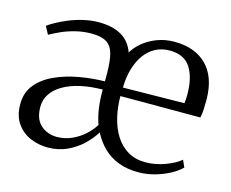

<svg xmlns="http://www.w3.org/2000/svg" viewBox="-84 -665 953 793"><g transform="rotate(15 393.0 -268.0)"><path d="M176.5 9.5Q137 9.5 101.5 -5.8Q66 -21 43.8 -53.2Q21.5 -85.5 21.5 -135.5Q21.5 -185 50 -219.2Q78.5 -253.5 125.2 -274.5Q172 -295.5 227.2 -305.2Q282.5 -315 335 -315.5V-353.5Q334.5 -402 326.5 -432.5Q318.5 -463 296.5 -477.5Q274.5 -492 232 -492Q196.5 -492 164.2 -484Q132 -476 105 -464Q78 -452 58 -440.5L40 -474Q51 -482.5 72.5 -494.5Q94 -506.5 122.5 -518.2Q151 -530 183.8 -537.5Q216.5 -545 249 -545Q307 -545 345 -523.2Q383 -501.5 399 -456Q412.5 -480 437.8 -501Q463 -522 497.2 -535Q531.5 -548 571 -548Q658 -548 708 -498.8Q758 -449.5 760 -355.5Q760 -327 759 -307.8Q758 -288.5 754.5 -273.5H412.5Q412.5 -226.5 422.8 -183.5Q433 -140.5 453.8 -107.5Q474.5 -74.5 506.5 -55.2Q538.5 -36 582 -36Q625 -36 666.5 -51.5Q708 -67 730.5 -86.5L744 -56.5Q725.5 -38 696.8 -22.8Q668 -7.5 634.5 1.8Q601 11 567.5 11.5Q517.5 12 479.5 -2.8Q441.5 -17.5 414.2 -44.2Q387 -71 369 -106.5Q353 -79.5 325.5 -52.8Q298 -26 260.2 -8.2Q222.5 9.5 176.5 9.5ZM413.5 -310 676 -313.5Q677 -323.5 677.5 -332.8Q678 -342 678 -351Q678 -422.5 651 -465.2Q624 -508 561 -508Q527.5 -508 500.2 -493.5Q473 -479 454 -452.2Q435 -425.5 424.5 -389.2Q414 -353 413.5 -310ZM202 -42.5Q235.5 -42.5 265.2 -55.8Q295 -69 318.5 -90.2Q342 -111.5 356 -135Q344.5 -167.5 339.8 -201.8Q335 -236 335 -280.5Q283.5 -280 241 -270.5Q198.5 -261 168 -243.2Q137.5 -225.5 121 -200.8Q104.5 -176 104.5 -145.5Q104.5 -93 133 -67.8Q161.5 -42.5 202 -42.5Z"/></g></svg>

Font: Merriweather 72pt Light
Style: Regular
Weight: 300
Version: Version 2.100